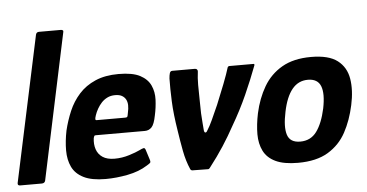

<svg xmlns="http://www.w3.org/2000/svg" viewBox="-51 -799 1718 898"><g transform="rotate(-5 808.0 -350.0)"><path d="M-1 -12 145 -696Q148 -708 160 -708H261Q277 -708 273 -696L128 -12Q125 0 111 0H10Q-3 0 -1 -12Z M248 -237Q259 -283 277.5 -326.5Q296 -370 327 -404.5Q358 -439 404 -459Q450 -479 513 -479Q579 -479 614 -460.5Q649 -442 663 -411.5Q677 -381 675.5 -344.5Q674 -308 666 -272Q658 -230 645 -216.5Q632 -203 613 -203H383Q377 -203 375.5 -200.5Q374 -198 372 -191Q368 -162 376 -138Q384 -114 405 -100Q426 -86 461 -86Q496 -86 529.5 -96.5Q563 -107 579 -115Q593 -122 600 -123.5Q607 -125 611 -109L624 -68Q628 -56 624 -52Q620 -48 608 -41Q569 -16 515 -5.5Q461 5 411 5Q346 5 308 -14Q270 -33 254 -66.5Q238 -100 238 -144Q238 -188 248 -237ZM541 -293Q546 -314 545.5 -330Q545 -346 538.5 -357.5Q532 -369 520 -375.5Q508 -382 489 -382Q468 -382 452 -374Q436 -366 424.5 -353.5Q413 -341 404.5 -326Q396 -311 391 -296Q386 -281 387 -277Q388 -273 392 -273Q426 -273 460 -273Q494 -273 527 -273Q535 -273 537 -276.5Q539 -280 541 -293Z M820 0Q812 0 809 -6Q791 -47 782 -95Q773 -143 766 -190Q753 -270 750.5 -330.5Q748 -391 749 -437Q750 -452 753 -462Q756 -472 765 -472H871Q878 -472 881.5 -467.5Q885 -463 884 -458Q880 -429 880 -396Q880 -363 881 -320Q881 -287 882 -262.5Q883 -238 885 -218Q887 -198 888 -181Q890 -170 895.5 -171Q901 -172 905 -181Q916 -198 928.5 -225Q941 -252 960 -295Q980 -343 998 -389.5Q1016 -436 1025 -466Q1028 -471 1032 -471H1146Q1152 -471 1150 -464Q1126 -400 1095 -330.5Q1064 -261 1023 -191Q998 -145 968.5 -99.5Q939 -54 901 -5Q897 1 892 1Z M1314 8Q1248 8 1209 -10.5Q1170 -29 1153 -63Q1136 -97 1136 -141.5Q1136 -186 1147 -239Q1162 -308 1194 -362.5Q1226 -417 1280.5 -448.5Q1335 -480 1417 -480Q1500 -480 1541 -448.5Q1582 -417 1591 -362.5Q1600 -308 1585 -239Q1570 -169 1540 -113.5Q1510 -58 1455.5 -25Q1401 8 1314 8ZM1333 -90Q1382 -90 1410 -128Q1438 -166 1453 -235Q1467 -304 1453 -339.5Q1439 -375 1393 -375Q1348 -375 1319 -339.5Q1290 -304 1276 -235Q1261 -165 1273 -127.5Q1285 -90 1333 -90Z"/></g></svg>

Font: Glory Thin
Style: Bold Italic
Weight: 700
Italic angle: -12°
Version: Version 1.011